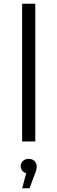

<svg xmlns="http://www.w3.org/2000/svg" viewBox="-20 -762 309 1034"><path d="M99.1 0V-742H170.1V0ZM99.5 251.8 128 144.2 134.6 172.2Q115.6 172.2 103.6 161.1Q91.6 150 91.6 133.2Q91.6 116 103.7 104.8Q115.7 93.6 134.6 93.6Q154.6 93.6 166.1 105.5Q177.6 117.4 177.6 133.2Q177.6 142.9 175.1 154Q172.5 165.1 166.5 178.2L139 251.8Z"/></svg>

Font: Montserrat Thin
Style: Regular
Weight: 100
Designer: Julieta Ulanovsky
Foundry: Julieta Ulanovsky
Version: Version 9.000